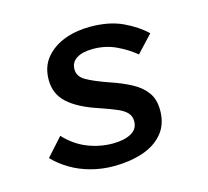

<svg xmlns="http://www.w3.org/2000/svg" viewBox="-81 -596 762 702"><g transform="rotate(-15 300.0 -245.5)"><path d="M268 12Q224 12 182.5 1Q141 -10 106.5 -30.5Q72 -51 46 -78L107 -146Q144 -106 190.5 -87.5Q237 -69 286 -69Q329 -69 355.5 -83.5Q382 -98 382 -128Q382 -147 370 -160Q358 -173 333 -183.5Q308 -194 270 -207Q194 -232 156.5 -266.5Q119 -301 119 -354Q119 -404 146.5 -437Q174 -470 218 -486.5Q262 -503 315 -503Q387 -503 438 -479Q489 -455 522 -423L462 -359Q432 -384 392 -403Q352 -422 304 -422Q265 -422 242.5 -408Q220 -394 220 -367Q220 -340 247.5 -324Q275 -308 332 -288Q377 -273 411.5 -254.5Q446 -236 465 -209.5Q484 -183 484 -142Q484 -89 455 -54.5Q426 -20 377 -4Q328 12 268 12Z"/></g></svg>

Font: Source Code Pro ExtraLight SemiBold
Style: Italic
Weight: 600
Italic angle: -11°
Monospace: yes
Version: Version 1.016;hotconv 1.0.116;makeotfexe 2.5.65601